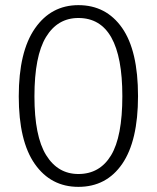

<svg xmlns="http://www.w3.org/2000/svg" viewBox="-20 -716 610 747"><path d="M517 -342Q517 -168 455.5 -78.5Q394 11 285 11Q178 11 115.5 -78Q53 -167 53 -341Q53 -515 116 -605.5Q179 -696 285 -696Q393 -696 455 -607.5Q517 -519 517 -342ZM114 -341Q114 -186 159.5 -112.5Q205 -39 285 -39Q368 -39 412 -111.5Q456 -184 456 -342Q456 -646 285 -646Q204 -646 159 -572Q114 -498 114 -341Z"/></svg>

Font: Fira Sans Extra Condensed Light
Style: Regular
Weight: 300
Width: 1
Designer: Carrois Corporate & Edenspiekermann AG
Foundry: Carrois Corporate GbR & Edenspiekermann AG
Version: Version 4.203